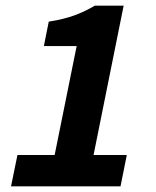

<svg xmlns="http://www.w3.org/2000/svg" viewBox="-20 -655 549 675"><path d="M18.8 0 41.3 -110H172.1L249.5 -493H134.2L151.4 -578.9Q203.9 -587.2 241.4 -600.9Q278.9 -614.6 313.3 -635.1H414.7L308.9 -110H425.8L403.7 0Z"/></svg>

Font: Source Sans Variable
Style: Italic
Weight: 200
Italic angle: -11°
Designer: Paul D. Hunt
Foundry: Adobe Systems Incorporated
Version: Version 3.006;hotconv 1.0.111;makeotfexe 2.5.65597